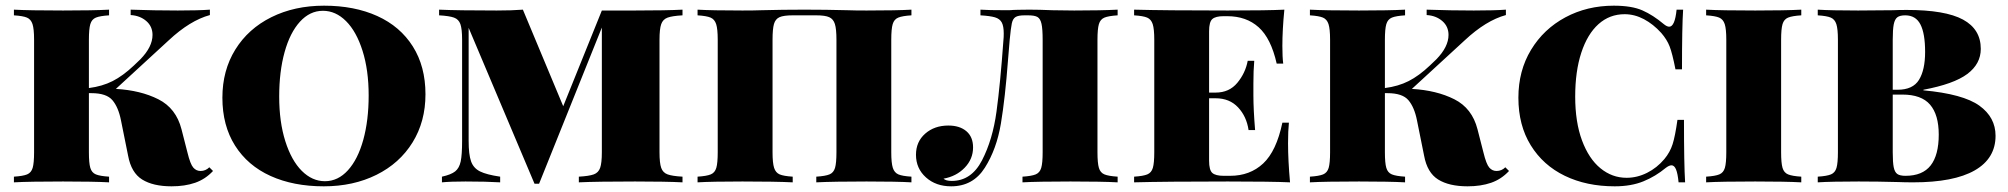

<svg xmlns="http://www.w3.org/2000/svg" viewBox="-20 -642 7071 676"><path d="M730 -40Q703 -11 667 1.5Q631 14 584 14Q519 14 480.5 -10Q442 -34 431 -94L406 -218Q397 -264 376 -289Q355 -314 302 -314H293V-106Q293 -68 298 -51Q303 -34 317.5 -28Q332 -22 364 -20V0Q309 -3 202 -3Q83 -3 29 0V-20Q61 -22 75.5 -28Q90 -34 95 -51Q100 -68 100 -106V-502Q100 -540 94.5 -557Q89 -574 75 -580Q61 -586 29 -588V-608Q83 -605 202 -605Q308 -605 364 -608V-588Q332 -586 317.5 -580Q303 -574 298 -557Q293 -540 293 -502V-332Q340 -338 376.5 -356.5Q413 -375 451 -411L474 -433Q517 -477 517 -519Q517 -549 495 -568Q473 -587 440 -589V-608Q524 -605 606 -605Q678 -605 719 -608V-589Q649 -570 574 -500L388 -329Q475 -324 537.5 -292.5Q600 -261 619 -187L640 -105Q650 -64 660.5 -52Q671 -40 686 -40Q704 -40 717 -53Z M1478 -310Q1478 -214 1432.5 -140.5Q1387 -67 1305.5 -26.5Q1224 14 1120 14Q1013 14 932.5 -22.5Q852 -59 807.5 -129.5Q763 -200 763 -298Q763 -394 808.5 -467.5Q854 -541 935.5 -581.5Q1017 -622 1121 -622Q1228 -622 1308.5 -585.5Q1389 -549 1433.5 -478.5Q1478 -408 1478 -310ZM963 -302Q963 -213 984.5 -145Q1006 -77 1042.5 -40.5Q1079 -4 1124 -4Q1170 -4 1205 -42.5Q1240 -81 1259 -149.5Q1278 -218 1278 -306Q1278 -395 1256.5 -463Q1235 -531 1198.5 -567.5Q1162 -604 1117 -604Q1071 -604 1036 -565.5Q1001 -527 982 -458.5Q963 -390 963 -302Z M2302 -502V-106Q2302 -68 2308 -51Q2314 -34 2330.5 -28Q2347 -22 2383 -20V0Q2325 -3 2216 -3Q2081 -3 2018 0V-20Q2054 -22 2070.5 -28Q2087 -34 2093 -51Q2099 -68 2099 -106V-545L1878 5H1862L1630 -544V-146Q1630 -98 1638.5 -74Q1647 -50 1670 -38.5Q1693 -27 1741 -20V0Q1692 -3 1619 -3Q1566 -3 1536 0V-20Q1568 -27 1582.5 -38.5Q1597 -50 1602 -73.5Q1607 -97 1607 -146V-502Q1607 -540 1601 -557Q1595 -574 1578.5 -580Q1562 -586 1526 -588V-608Q1592 -605 1729 -605Q1784 -605 1821 -608L1963 -268L2099 -605H2216Q2325 -605 2383 -608V-588Q2347 -586 2330.5 -580Q2314 -574 2308 -557Q2302 -540 2302 -502Z M3189 -588Q3157 -586 3142.5 -580Q3128 -574 3123 -557Q3118 -540 3118 -502V-106Q3118 -68 3123.5 -51Q3129 -34 3143 -28Q3157 -22 3189 -20V0Q3138 -3 3031 -3Q2916 -3 2854 0V-20Q2886 -22 2900.5 -28Q2915 -34 2920 -51Q2925 -68 2925 -106V-502Q2925 -540 2919.5 -557.5Q2914 -575 2899.5 -581.5Q2885 -588 2854 -588H2771Q2739 -588 2724.5 -581.5Q2710 -575 2705 -557.5Q2700 -540 2700 -502V-106Q2700 -68 2705.5 -51Q2711 -34 2725 -28Q2739 -22 2771 -20V0Q2710 -3 2594 -3Q2487 -3 2436 0V-20Q2468 -22 2482.5 -28Q2497 -34 2502 -51Q2507 -68 2507 -106V-502Q2507 -540 2501.5 -557Q2496 -574 2482 -580Q2468 -586 2436 -588V-608Q2487 -605 2594 -605Q2635 -605 2661 -606Q2735 -608 2812 -608Q2888 -608 2964 -606Q2989 -605 3031 -605Q3138 -605 3189 -608Z M3915 -588Q3883 -586 3868.5 -580Q3854 -574 3849 -557Q3844 -540 3844 -502V-106Q3844 -68 3849 -51Q3854 -34 3868.5 -28Q3883 -22 3915 -20V0Q3860 -3 3749 -3Q3634 -3 3580 0V-20Q3612 -22 3626.5 -28Q3641 -34 3646 -51Q3651 -68 3651 -106V-502Q3651 -540 3647 -558Q3643 -576 3633 -582Q3623 -588 3600 -588H3587Q3565 -588 3555.5 -582Q3546 -576 3542.5 -560Q3539 -544 3535 -502L3529 -430Q3519 -297 3504 -207Q3489 -117 3447.5 -51.5Q3406 14 3329 14Q3275 14 3240 -17.5Q3205 -49 3205 -97Q3205 -143 3237.5 -171.5Q3270 -200 3319 -200Q3359 -200 3382.5 -180Q3406 -160 3406 -123Q3406 -82 3376.5 -51.5Q3347 -21 3302 -13Q3310 -5 3331 -5Q3400 -5 3437.5 -77.5Q3475 -150 3488.5 -249Q3502 -348 3513 -502Q3514 -510 3514 -524Q3514 -550 3507 -563Q3500 -576 3483 -581Q3466 -586 3432 -588V-608Q3457 -606 3525 -606Q3541 -606 3547 -607Q3553 -607 3564.5 -607.5Q3576 -608 3604 -608Q3639 -608 3685 -606L3762 -605Q3856 -605 3915 -608Z M4522 0Q4457 -3 4303 -3Q4083 -3 3973 0V-20Q4005 -22 4019.5 -28Q4034 -34 4039 -51Q4044 -68 4044 -106V-502Q4044 -540 4038.5 -557Q4033 -574 4019 -580Q4005 -586 3973 -588V-608Q4083 -605 4303 -605Q4443 -605 4502 -608Q4495 -537 4495 -480Q4495 -441 4498 -418H4475Q4455 -507 4411.5 -546Q4368 -585 4301 -585H4288Q4260 -585 4248.5 -575Q4237 -565 4237 -532V-316H4260Q4308 -316 4336.5 -350.5Q4365 -385 4373 -428H4396Q4393 -394 4393 -348V-306Q4393 -257 4399 -184H4376Q4369 -232 4339 -264Q4309 -296 4260 -296H4237V-76Q4237 -43 4248.5 -33Q4260 -23 4288 -23H4311Q4381 -23 4427.5 -66.5Q4474 -110 4495 -210H4518Q4515 -182 4515 -138Q4515 -77 4522 0Z M5293 -40Q5266 -11 5230 1.5Q5194 14 5147 14Q5082 14 5043.5 -10Q5005 -34 4994 -94L4969 -218Q4960 -264 4939 -289Q4918 -314 4865 -314H4856V-106Q4856 -68 4861 -51Q4866 -34 4880.5 -28Q4895 -22 4927 -20V0Q4872 -3 4765 -3Q4646 -3 4592 0V-20Q4624 -22 4638.5 -28Q4653 -34 4658 -51Q4663 -68 4663 -106V-502Q4663 -540 4657.5 -557Q4652 -574 4638 -580Q4624 -586 4592 -588V-608Q4646 -605 4765 -605Q4871 -605 4927 -608V-588Q4895 -586 4880.5 -580Q4866 -574 4861 -557Q4856 -540 4856 -502V-332Q4903 -338 4939.5 -356.5Q4976 -375 5014 -411L5037 -433Q5080 -477 5080 -519Q5080 -549 5058 -568Q5036 -587 5003 -589V-608Q5087 -605 5169 -605Q5241 -605 5282 -608V-589Q5212 -570 5137 -500L4951 -329Q5038 -324 5100.5 -292.5Q5163 -261 5182 -187L5203 -105Q5213 -64 5223.5 -52Q5234 -40 5249 -40Q5267 -40 5280 -53Z M5838 -557Q5849 -548 5857 -548Q5877 -548 5883 -608H5906Q5902 -548 5902 -398H5879Q5868 -454 5858.5 -478.5Q5849 -503 5829 -526Q5801 -557 5768 -574.5Q5735 -592 5700 -592Q5647 -592 5608 -557Q5569 -522 5547.5 -456.5Q5526 -391 5526 -302Q5526 -212 5550 -147.5Q5574 -83 5615 -49.5Q5656 -16 5707 -16Q5744 -16 5779 -33.5Q5814 -51 5840 -82Q5860 -106 5869 -134.5Q5878 -163 5886 -220H5909Q5909 -63 5913 0H5890Q5887 -31 5881 -45.5Q5875 -60 5865 -60Q5857 -60 5845 -51Q5809 -21 5766 -3.5Q5723 14 5665 14Q5566 14 5489.5 -23Q5413 -60 5369.5 -130.5Q5326 -201 5326 -298Q5326 -393 5370.5 -466.5Q5415 -540 5491.5 -581Q5568 -622 5662 -622Q5725 -622 5762.5 -605.5Q5800 -589 5838 -557Z M6322 -588Q6290 -586 6275.5 -580Q6261 -574 6256 -557Q6251 -540 6251 -502V-106Q6251 -68 6256 -51Q6261 -34 6275.5 -28Q6290 -22 6322 -20V0Q6267 -3 6160 -3Q6041 -3 5987 0V-20Q6019 -22 6033.5 -28Q6048 -34 6053 -51Q6058 -68 6058 -106V-502Q6058 -540 6052.5 -557Q6047 -574 6033 -580Q6019 -586 5987 -588V-608Q6041 -605 6160 -605Q6266 -605 6322 -608Z M7006 -164Q7006 -84 6932.5 -42Q6859 0 6716 0Q6686 0 6664 -1Q6592 -3 6524 -3Q6428 -3 6380 0V-20Q6412 -22 6426.5 -28Q6441 -34 6446 -51Q6451 -68 6451 -106V-502Q6451 -540 6445.5 -557Q6440 -574 6426 -580Q6412 -586 6380 -588V-608Q6428 -605 6522 -605L6644 -606Q6665 -607 6693 -607Q6829 -607 6891.5 -573Q6954 -539 6954 -470Q6954 -417 6906.5 -381.5Q6859 -346 6752 -326V-324Q6892 -311 6949 -270Q7006 -229 7006 -164ZM6644 -502V-326H6661Q6715 -326 6736.5 -361Q6758 -396 6758 -459Q6758 -524 6741.5 -556Q6725 -588 6688 -588Q6669 -588 6660 -581Q6651 -574 6647.5 -556Q6644 -538 6644 -502ZM6806 -168Q6806 -238 6775.5 -273.5Q6745 -309 6678 -309H6644V-106Q6644 -70 6647.5 -53Q6651 -36 6660 -29.5Q6669 -23 6689 -23Q6749 -23 6777.5 -59.5Q6806 -96 6806 -168Z"/></svg>

Font: Playfair Display SC Black
Style: Regular
Weight: 900
Designer: Claus Eggers Sørensen
Foundry: Claus Eggers Sørensen
Version: Version 1.200; ttfautohint (v1.6)